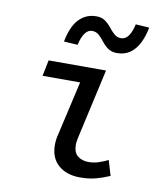

<svg xmlns="http://www.w3.org/2000/svg" viewBox="-83 -795 765 876"><g transform="rotate(10 300.0 -356.5)"><path d="M346 12Q284 12 246 -21Q208 -54 208 -115Q208 -128 210 -142Q212 -156 216 -170L272 -415H98L113 -489H379L306 -163Q305 -155 303.5 -147.5Q302 -140 302 -133Q302 -96 322 -80Q342 -64 373 -64Q395 -64 416 -70.5Q437 -77 462 -89L483 -19Q451 -5 419 3.5Q387 12 346 12ZM414 -576Q389 -576 372 -588Q355 -600 343 -616Q331 -632 317.5 -644Q304 -656 286 -656Q266 -656 252 -636Q238 -616 231 -582L167 -586Q175 -629 191 -660Q207 -691 233 -708Q259 -725 292 -725Q318 -725 334.5 -713Q351 -701 363 -685.5Q375 -670 388.5 -658Q402 -646 420 -646Q441 -646 455 -666Q469 -686 476 -720L539 -716Q531 -674 515 -642.5Q499 -611 474 -593.5Q449 -576 414 -576Z"/></g></svg>

Font: Source Code Pro ExtraLight Medium
Style: Italic
Weight: 500
Italic angle: -11°
Monospace: yes
Version: Version 1.016;hotconv 1.0.116;makeotfexe 2.5.65601